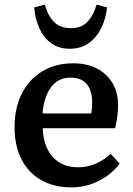

<svg xmlns="http://www.w3.org/2000/svg" viewBox="-20 -797 574 831"><path d="M289 14Q213 14 157.5 -18Q102 -50 72.5 -108.5Q43 -167 43 -246Q43 -331 75 -393Q107 -455 164 -489Q221 -523 297 -523Q385 -523 438 -473.5Q491 -424 491 -341Q491 -296 478 -242H165Q168 -162 208.5 -117.5Q249 -73 317 -73Q358 -73 394 -88.5Q430 -104 459 -131L498 -89Q463 -42 407.5 -14Q352 14 289 14ZM164 -306H375Q379 -326 379 -352Q379 -405 355.5 -433Q332 -461 286 -461Q232 -461 201.5 -420.5Q171 -380 164 -306ZM282 -586Q233 -586 200.5 -610.5Q168 -635 150 -675.5Q132 -716 128 -765L174 -777Q188 -727 215 -701Q242 -675 287 -675Q333 -675 359.5 -704Q386 -733 398 -777L443 -765Q439 -720 420 -679Q401 -638 366.5 -612Q332 -586 282 -586Z"/></svg>

Font: Literata 12pt Medium
Style: Regular
Weight: 500
Designer: Latin by Veronika Burian and Jose Scaglione. Greek by Irene Vlachou. Cyrillic by Vera Evstafieva.
Foundry: TypeTogether
Version: Version 3.002